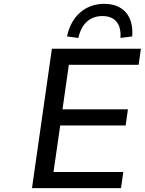

<svg xmlns="http://www.w3.org/2000/svg" viewBox="-20 -970 747 990"><path d="M604 0 615.7 -83H255.9L290.5 -323.2H627.9L639.6 -406.2H302.2L335 -635.7H694.8L706.5 -718.8H247.6L145 0ZM384.3 -774.4C399.4 -847.7 444.3 -887.2 508.3 -887.2C572.3 -887.2 606.4 -847.7 601.1 -774.4L661.6 -782.2C670.4 -888.2 613.8 -950.2 517.6 -950.2C421.4 -950.2 347.2 -888.2 325.7 -782.2Z"/></svg>

Font: Winston
Style: Italic
Weight: 400
Italic angle: -8.13011°
Designer: Vernon Adams, Kim Jin-seong, David Berlow, Cristiano Sobral
Foundry: The Winston Project Authors
Version: Version 3.004